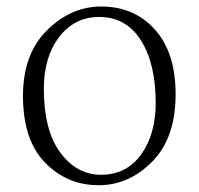

<svg xmlns="http://www.w3.org/2000/svg" viewBox="-20 -541 597 575"><path d="M275.4 13.7Q180.7 13.7 114.7 -54.2Q48.8 -122.1 48.8 -253.9Q48.8 -378.9 120.6 -450.2Q192.4 -521.5 283.2 -521.5Q381.8 -521.5 443.8 -452.6Q505.9 -383.8 505.9 -258.8Q505.9 -127.9 436 -57.1Q366.2 13.7 275.4 13.7ZM282.2 -17.6Q359.4 -17.6 402.8 -78.6Q446.3 -139.6 446.3 -232.4Q446.3 -350.6 401.9 -420.4Q357.4 -490.2 277.3 -490.2Q203.1 -490.2 157.2 -430.2Q111.3 -370.1 111.3 -275.4Q111.3 -150.4 160.6 -84Q210 -17.6 282.2 -17.6Z"/></svg>

Font: GenYoMin TW TTF ExtraLight
Style: Regular
Weight: 250
Version: Version 1.300